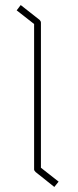

<svg xmlns="http://www.w3.org/2000/svg" viewBox="-20 -782 308 760"><path d="M142 -692V-118L212 -63L195 -42L121 -101Q115 -107 115 -111V-687L46 -741L62 -762L137 -703Q142 -698 142 -692Z"/></svg>

Font: Envoyer
Style: Regular
Weight: 400
Version: Version 0.1